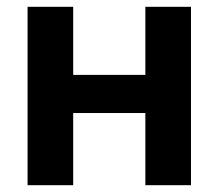

<svg xmlns="http://www.w3.org/2000/svg" viewBox="-20 -544 643 564"><path d="M61 0V-524H195V-324H407V-524H541V0H407V-212H195V0Z"/></svg>

Font: Rising Sun
Style: Bold
Weight: 700
Designer: Matt McInerney, Pablo Impallari, Rodrigo Fuenzalida (Raleway font), Stephen Hutchings (Greek), Cristiano Sobral (main ch
Foundry: The Rising Sun Project Authors
Version: Version 4.327; ttfautohint (v1.8.4.7-5d5b-dirty)